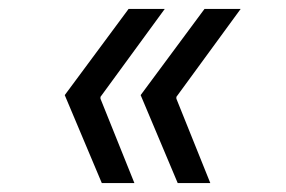

<svg xmlns="http://www.w3.org/2000/svg" viewBox="-20 -510 640 430"><path d="M378 -100 295 -297 438 -490H519L375 -293V-289L451 -100ZM208 -100 125 -297 268 -490H349L205 -293V-289L281 -100Z"/></svg>

Font: DM Mono Light
Style: Italic
Weight: 300
Italic angle: -10°
Designer: Colophon Foundry
Foundry: Colophon Foundry
Version: Version 1.000; ttfautohint (v1.8.2.53-6de2)